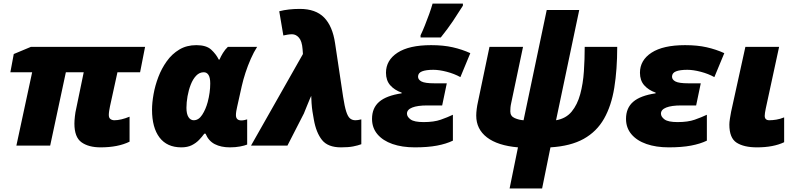

<svg xmlns="http://www.w3.org/2000/svg" viewBox="-20 -816 4464 1076"><path d="M543.9 9.8Q476.1 9.8 436.5 -18.8Q397 -47.4 397 -123Q397 -139.6 399.7 -163.8Q402.3 -188 407.2 -208L449.2 -411.1H349.1L261.2 0H71.8L160.2 -411.1H38.1L57.1 -513.2L152.8 -553.2H793L765.1 -411.1H638.2L596.2 -219.2Q593.8 -208 591.8 -194.8Q589.8 -181.6 589.8 -171.9Q589.8 -155.3 599.1 -148.7Q608.4 -142.1 621.1 -142.1Q657.2 -142.1 706.1 -162.1V-22Q641.1 9.8 543.9 9.8Z M996.1 9.8Q916 9.8 874 -45.4Q832 -100.6 832 -201.2Q832 -240.2 840.6 -288.3Q849.1 -336.4 867.4 -384.5Q885.7 -432.6 914.8 -473.1Q943.8 -513.7 984.9 -538.3Q1025.9 -563 1080.1 -563Q1136.2 -563 1163.6 -537.8Q1190.9 -512.7 1206.1 -481.9H1210Q1216.8 -498.5 1229.2 -518.8Q1241.7 -539.1 1256.8 -553.2H1420.9Q1402.3 -524.4 1385.5 -486.3Q1368.7 -448.2 1355.7 -408.4Q1342.8 -368.7 1335 -334L1309.1 -217.8Q1306.2 -206.1 1304.2 -193.4Q1302.2 -180.7 1302.2 -170.9Q1302.2 -141.1 1333 -141.1Q1341.3 -141.1 1350.8 -143.3Q1360.4 -145.5 1365.2 -147V-5.9Q1351.1 0 1325.4 4.9Q1299.8 9.8 1268.1 9.8Q1218.8 9.8 1183.8 -8.1Q1148.9 -25.9 1131.8 -66.9H1125Q1112.8 -49.8 1095.7 -32Q1078.6 -14.2 1054.7 -2.2Q1030.8 9.8 996.1 9.8ZM1065.9 -142.1Q1093.3 -142.1 1113 -172.4Q1132.8 -202.6 1144 -244.1Q1158.2 -298.3 1158.2 -348.1Q1158.2 -381.3 1148.4 -396.2Q1138.7 -411.1 1122.1 -411.1Q1097.7 -411.1 1079.3 -391.8Q1061 -372.6 1049.1 -342Q1037.1 -311.5 1031 -276.9Q1024.9 -242.2 1024.9 -211.9Q1024.9 -177.7 1036.1 -159.9Q1047.4 -142.1 1065.9 -142.1Z M1891.1 9.8Q1817.4 9.8 1784.4 -31.7Q1751.5 -73.2 1738.8 -146L1731 -191.9Q1728 -210.4 1726.1 -237.5Q1724.1 -264.6 1724.1 -278.8Q1722.7 -276.9 1716.1 -261Q1709.5 -245.1 1701.7 -226.1Q1693.8 -207 1688.5 -193.6Q1683.1 -180.2 1684.1 -182.1L1590.8 0H1386.7L1677.7 -513.2L1675.8 -539.1Q1672.4 -585.4 1655.5 -604.7Q1638.7 -624 1616.7 -624Q1605 -624 1591.8 -621.8Q1578.6 -619.6 1567.9 -617.2L1544.9 -752.9Q1571.3 -759.8 1599.9 -762.9Q1628.4 -766.1 1660.2 -766.1Q1749 -766.1 1796.4 -717.8Q1843.8 -669.4 1857.9 -573.2L1902.8 -273.9Q1911.1 -219.7 1920.2 -191.2Q1929.2 -162.6 1941.7 -152.3Q1954.1 -142.1 1971.7 -142.1Q1984.9 -142.1 2004.9 -147V-7.8Q1985.4 -0.5 1959.2 4.6Q1933.1 9.8 1891.1 9.8Z M2304.7 9.8Q2233.4 9.8 2179.4 -9Q2125.5 -27.8 2095.2 -63.7Q2064.9 -99.6 2064.9 -149.9Q2064.9 -210.9 2105.2 -245.6Q2145.5 -280.3 2231 -293V-296.9Q2190.9 -311 2167 -338.1Q2143.1 -365.2 2143.1 -408.2Q2143.1 -478.5 2208 -520.8Q2272.9 -563 2396 -563Q2464.8 -563 2517.3 -551Q2569.8 -539.1 2615.7 -518.1L2560.1 -383.8Q2525.9 -402.8 2483.6 -413.8Q2441.4 -424.8 2408.7 -424.8Q2367.2 -424.8 2345 -416Q2322.8 -407.2 2322.8 -386.2Q2322.8 -369.6 2342 -359.4Q2361.3 -349.1 2414.1 -349.1H2483.9L2458 -225.1H2374Q2319.8 -225.1 2290.3 -213.4Q2260.7 -201.7 2260.7 -179.2Q2260.7 -161.6 2281 -146.7Q2301.3 -131.8 2354 -131.8Q2412.1 -131.8 2450.2 -145.3Q2488.3 -158.7 2518.1 -172.9V-27.8Q2481 -9.8 2429.2 0Q2377.4 9.8 2304.7 9.8ZM2336.9 -606V-618.2Q2348.1 -641.1 2360.8 -672.9Q2373.5 -704.6 2385.3 -737.3Q2397 -770 2404.3 -795.9H2574.2V-784.2Q2546.4 -739.7 2518.1 -697.5Q2489.7 -655.3 2450.2 -606Z M2835.9 240.2 2882.8 9.8Q2769 0 2709 -46.1Q2648.9 -92.3 2648.9 -168Q2648.9 -184.6 2651.6 -205.6Q2654.3 -226.6 2658.2 -243.2L2723.1 -553.2H2911.1L2845.2 -240.2Q2841.8 -225.1 2840.8 -213.9Q2839.8 -202.6 2839.8 -191.9Q2839.8 -165 2864.3 -154.3Q2888.7 -143.6 2914.1 -142.1L3043.9 -759.8H3226.1L3096.2 -142.1Q3151.4 -151.4 3183.6 -190.4Q3215.8 -229.5 3231.7 -288.3Q3247.6 -347.2 3252.2 -415.8Q3256.8 -484.4 3256.8 -553.2H3439Q3439 -425.8 3422.6 -324.5Q3406.2 -223.1 3365.2 -150.9Q3324.2 -78.6 3251.2 -37.8Q3178.2 2.9 3064.9 9.8L3018.1 240.2Z M3728 9.8Q3656.7 9.8 3602.8 -9Q3548.8 -27.8 3518.6 -63.7Q3488.3 -99.6 3488.3 -149.9Q3488.3 -210.9 3528.6 -245.6Q3568.8 -280.3 3654.3 -293V-296.9Q3614.3 -311 3590.3 -338.1Q3566.4 -365.2 3566.4 -408.2Q3566.4 -478.5 3631.3 -520.8Q3696.3 -563 3819.3 -563Q3888.2 -563 3940.7 -551Q3993.2 -539.1 4039.1 -518.1L3983.4 -383.8Q3949.2 -402.8 3907 -413.8Q3864.7 -424.8 3832 -424.8Q3790.5 -424.8 3768.3 -416Q3746.1 -407.2 3746.1 -386.2Q3746.1 -369.6 3765.4 -359.4Q3784.7 -349.1 3837.4 -349.1H3907.2L3881.3 -225.1H3797.4Q3743.2 -225.1 3713.6 -213.4Q3684.1 -201.7 3684.1 -179.2Q3684.1 -161.6 3704.3 -146.7Q3724.6 -131.8 3777.3 -131.8Q3835.4 -131.8 3873.5 -145.3Q3911.6 -158.7 3941.4 -172.9V-27.8Q3904.3 -9.8 3852.5 0Q3800.8 9.8 3728 9.8Z M4222.2 9.8Q4148.9 9.8 4108.2 -16.4Q4067.4 -42.5 4067.4 -118.2Q4067.4 -130.9 4070.6 -151.4Q4073.7 -171.9 4077.1 -189L4157.2 -553.2H4346.2L4271.5 -208Q4265.6 -179.7 4265.6 -167Q4265.6 -142.1 4291.5 -142.1Q4308.6 -142.1 4330.3 -145.5Q4352.1 -148.9 4374.5 -158.2V-19Q4314 9.8 4222.2 9.8Z"/></svg>

Font: Open Sans ExtraBold
Style: Italic
Weight: 800
Italic angle: -12°
Designer: Monotype Design Team
Foundry: Monotype Imaging Inc.
Version: Version 3.000; ttfautohint (v1.8.4)